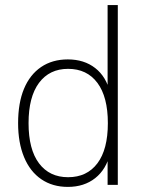

<svg xmlns="http://www.w3.org/2000/svg" viewBox="-20 -725 561 753"><path d="M246 8Q186 8 142 -22Q98 -52 74.5 -108.5Q51 -165 51 -242Q51 -321 74 -376.5Q97 -432 141 -462Q185 -492 246 -492Q310 -492 353.5 -458Q397 -424 412 -361H402V-705H442V0H402V-124H412Q397 -61 353.5 -26.5Q310 8 246 8ZM247 -30Q321 -30 362 -84.5Q403 -139 403 -242Q403 -345 362 -400Q321 -455 247 -455Q174 -455 133 -400Q92 -345 92 -242Q92 -139 133 -84.5Q174 -30 247 -30Z"/></svg>

Font: Nunito Sans 12pt ExtraLight SemiCondensed
Style: Regular
Weight: 200
Width: 4
Version: Version 3.101;gftools[0.9.27]